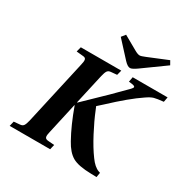

<svg xmlns="http://www.w3.org/2000/svg" viewBox="-200 -1096 1259 1282"><g transform="rotate(30 429.0 -455.0)"><path d="M385 -886 409 -916 515 -856Q541 -841 556 -841Q567 -841 598 -854L749 -916L766 -886L594 -762Q558 -736 542 -736Q523 -736 497 -764ZM40 0 49 -38 94 -42Q114 -43 122.5 -55.5Q131 -68 138 -98L249 -594Q256 -621 253 -634.5Q250 -648 230 -649L179 -654L189 -692H501L491 -654L447 -650Q427 -649 418.5 -636.5Q410 -624 403 -594L351 -362L353 -360L478 -481Q509 -510 554 -556Q599 -602 612 -614Q624 -626 628 -633Q632 -640 627 -644.5Q622 -649 607 -651L582 -654L589 -692H858L851 -654Q801 -649 779.5 -643Q758 -637 725 -614Q640 -557 514 -439L474 -403L485 -377Q511 -312 553.5 -231Q596 -150 636 -96Q671 -47 707 -34L719 -30L713 6L671 5Q571 3 526 -23Q481 -49 445 -115Q393 -208 347 -336H345L292 -98Q285 -71 288 -57.5Q291 -44 311 -42L361 -38L352 0Z"/></g></svg>

Font: Heuristica
Style: Bold Italic
Weight: 700
Italic angle: -13°
Version: Version 1.0.2